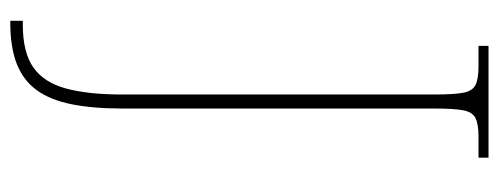

<svg xmlns="http://www.w3.org/2000/svg" viewBox="-326 -428 994 383"><g transform="rotate(90 171.5 -237.0)"><path d="M22 240V215H30Q85 215 115 194Q145 173 157 129Q169 85 169 17V-606Q169 -645 165.5 -663.5Q162 -682 150 -688Q138 -694 113 -694H72V-714H295V-694H253Q228 -694 216 -688Q204 -682 200.5 -663.5Q197 -645 197 -606V16Q197 75 188.5 117.5Q180 160 160.5 187Q141 214 108 227Q75 240 25 240Z"/></g></svg>

Font: Noto Serif Bengali Thin
Style: Regular
Weight: 250
Version: Version 2.003